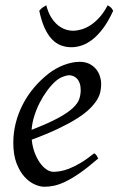

<svg xmlns="http://www.w3.org/2000/svg" viewBox="-20 -693 452 733"><path d="M190.9 -381.8Q174.8 -367.2 159.4 -346.2Q144 -325.2 131.6 -300.8Q119.1 -276.4 110.8 -249.8Q102.5 -223.1 100.6 -197.3Q164.6 -222.2 201.9 -242.4Q239.3 -262.7 258.3 -280.8Q277.3 -298.8 282.7 -315.4Q288.1 -332 288.1 -349.1Q288.1 -364.3 284.2 -375.2Q280.3 -386.2 273.9 -392.8Q267.6 -399.4 259.5 -402.6Q251.5 -405.8 243.2 -405.8Q235.4 -405.8 220.2 -400.1Q205.1 -394.5 190.9 -381.8ZM366.2 -371.1Q366.2 -357.4 363 -342.3Q359.9 -327.1 349.9 -311Q339.8 -294.9 322 -277.3Q304.2 -259.8 274.7 -241Q245.1 -222.2 202.6 -201.9Q160.2 -181.6 101.1 -159.7Q104 -132.3 112.5 -109.9Q121.1 -87.4 132.6 -71.3Q144 -55.2 157.5 -46.1Q170.9 -37.1 184.1 -37.1Q194.3 -37.1 209 -39.3Q223.6 -41.5 242.9 -48.8Q262.2 -56.2 286.4 -70.3Q310.5 -84.5 339.8 -107.9Q345.2 -105 349.4 -98.4Q353.5 -91.8 355 -87.9Q314.9 -53.2 284.2 -32Q253.4 -10.7 229.2 0.7Q205.1 12.2 185.8 16.1Q166.5 20 148.9 20Q132.8 20 112.3 11Q91.8 2 73.7 -17.8Q55.7 -37.6 43.2 -69.6Q30.8 -101.6 30.8 -147.9Q30.8 -186 40 -222.9Q49.3 -259.8 66.7 -293.7Q84 -327.6 109.4 -357.9Q134.8 -388.2 167 -413.1Q178.2 -421.9 192.4 -429.9Q206.5 -438 221.9 -444.1Q237.3 -450.2 253.2 -453.6Q269 -457 284.2 -457Q305.2 -457 320.6 -449.5Q335.9 -441.9 346.2 -429.7Q356.4 -417.5 361.3 -402.1Q366.2 -386.7 366.2 -371.1ZM412.1 -651.9Q394 -612.3 374.3 -585.7Q354.5 -559.1 334 -543Q313.5 -526.9 293 -519.8Q272.5 -512.7 252.9 -512.7Q231.4 -512.7 212.6 -519.8Q193.8 -526.9 178.2 -543.2Q162.6 -559.6 150.4 -586.2Q138.2 -612.8 129.9 -651.9Q136.7 -660.2 143.1 -664.6Q149.4 -668.9 156.7 -672.9Q163.6 -646 175 -627.4Q186.5 -608.9 200.4 -597.4Q214.4 -585.9 229.5 -580.8Q244.6 -575.7 258.8 -575.7Q273.9 -575.7 291.5 -580.8Q309.1 -585.9 326.4 -597.4Q343.8 -608.9 360.4 -627.4Q377 -646 391.1 -672.9Q397.9 -668.9 402.6 -665Q407.2 -661.1 412.1 -651.9Z"/></svg>

Font: Gentium Basic
Style: Italic
Weight: 400
Italic angle: -8°
Designer: J. Victor Gaultney and Annie Olsen
Foundry: SIL International
Version: Version 1.102; 2013; Maintenance release